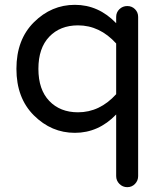

<svg xmlns="http://www.w3.org/2000/svg" viewBox="-20 -540 671 795"><path d="M303 -435Q229 -435 184 -388Q139 -341 139 -255Q139 -169 184 -122Q229 -75 303 -75Q393 -75 461 -150V-360Q393 -435 303 -435ZM290 10Q193 10 120.5 -62Q48 -134 48 -255Q48 -376 120.5 -448Q193 -520 290 -520Q388 -520 461 -444V-470Q461 -489 474.5 -502Q488 -515 507 -515Q526 -515 539 -502Q552 -489 552 -470V189Q552 208 539 221.5Q526 235 507 235Q488 235 474.5 221.5Q461 208 461 189V-66Q388 10 290 10Z"/></svg>

Font: VarelaRound
Style: Regular
Weight: 400
Designer: Joe Prince, Avraham Cornfeld
Foundry: Joe Prince, Avraham Cornfeld
Version: Version 2.000;PS 002.000;hotconv 1.0.88;makeotf.lib2.5.64775